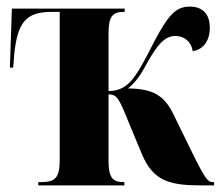

<svg xmlns="http://www.w3.org/2000/svg" viewBox="-20 -562 669 582"><path d="M96 0H357V-10H355C320 -10 309 -25 309 -76V-276C335 -276 341 -263 371 -189L410 -95C445 -12 495 0 593 0H629V-10H625C609 -10 600 -22 553 -119L507 -213C479 -271 447 -293 368 -294C395 -316 408 -338 427 -373C457 -426 479 -453 512 -453C538 -453 560 -436 564 -407C589 -410 616 -431 616 -478C616 -513 600 -542 555 -542C513 -542 490 -516 448 -437C419 -380 398 -339 375 -314C358 -297 339 -286 309 -286V-460C309 -511 320 -526 356 -526H358V-536H16L10 -357H20L23 -396C33 -495 59 -526 137 -526H161V-78C161 -25 149 -10 106 -10H96Z"/></svg>

Font: Noto Serif Display ExtraCondensed ExtraBold
Style: Regular
Weight: 800
Width: 2
Designer: Monotype Design Team
Foundry: Monotype Imaging Inc.
Version: Version 2.009